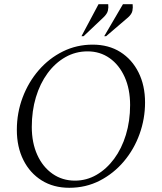

<svg xmlns="http://www.w3.org/2000/svg" viewBox="-20 -882 769 912"><path d="M309 10Q234 10 178 -25Q122 -60 91 -122Q60 -184 60 -265Q60 -346 87.5 -419Q115 -492 164 -548.5Q213 -605 278.5 -637.5Q344 -670 420 -670Q496 -670 551.5 -635Q607 -600 638 -538Q669 -476 669 -395Q669 -318 643 -245.5Q617 -173 568.5 -115.5Q520 -58 454 -24Q388 10 309 10ZM336 -24Q391 -24 438.5 -51.5Q486 -79 522 -127.5Q558 -176 578 -241.5Q598 -307 598 -383Q598 -459 572 -516.5Q546 -574 500.5 -606Q455 -638 396 -638Q339 -638 290.5 -610.5Q242 -583 206 -534Q170 -485 150.5 -420Q131 -355 131 -279Q131 -204 157 -146.5Q183 -89 229.5 -56.5Q276 -24 336 -24ZM367 -710 448 -862H494Q496 -847 492.5 -831.5Q489 -816 471 -799L377 -710ZM475 -710 564 -862H610Q612 -847 609 -831Q606 -815 588 -799L484 -710Z"/></svg>

Font: Spectral Light
Style: Italic
Weight: 300
Italic angle: -10°
Designer: Jean-Baptiste Levee
Foundry: Production Type
Version: Version 2.001